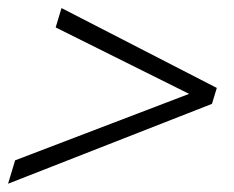

<svg xmlns="http://www.w3.org/2000/svg" viewBox="-51 -460 580 476"><path d="M442 -236.5 436.5 -218 87 -392 101.5 -440 486.5 -242 474.5 -202.5 -31 -4.5 -13.5 -62.5Z"/></svg>

Font: Newsreader 24pt Medium
Style: Italic
Weight: 500
Italic angle: -17°
Designer: Hugues Gentile
Foundry: Production Type
Version: Version 1.003